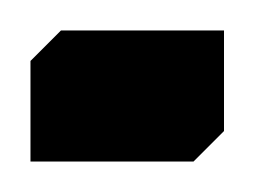

<svg xmlns="http://www.w3.org/2000/svg" viewBox="-40 -106 167 126"><path d="M-20 0H87L107 -20V-86H0L-20 -66Z"/></svg>

Font: IBM Plex Arabic
Style: Regular
Weight: 400
Designer: Mike Abbink, Paul van der Laan, Pieter van Rosmalen, Wael Morcos, Khajak Apelian
Foundry: Bold Monday
Version: Version 1.0